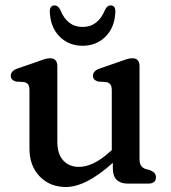

<svg xmlns="http://www.w3.org/2000/svg" viewBox="-20 -698 650 730"><path d="M92 -133V-354Q92 -370.5 86.8 -377.2Q81.5 -384 71.5 -386L40.5 -388Q21 -393.5 21 -410Q21 -428.5 46.5 -437.5L122 -463.5Q136.5 -469 148.2 -472.8Q160 -476.5 170 -476.5Q198 -476.5 198 -446.5V-159Q198 -112.5 220.5 -88Q243 -63.5 280 -63.5Q306 -63.5 335 -77Q364 -90.5 396.5 -120L405 -127V-354Q405 -370.5 399.5 -377.2Q394 -384 384 -386L353 -388Q333.5 -393.5 333.5 -410Q333.5 -428.5 359 -437.5L434.5 -463.5Q449.5 -469 461 -472.8Q472.5 -476.5 483 -476.5Q510.5 -476.5 510.5 -446.5V-93.5Q510.5 -76 516.8 -67.5Q523 -59 533.5 -55.5L551.5 -50.5Q573 -41.5 573 -24.5Q573 0 544 0H464.5Q438.5 0 423.8 -14.2Q409 -28.5 409 -57V-79Q307 13 230.5 13Q170 13 131 -27.2Q92 -67.5 92 -133ZM294 -595.5Q353 -595.5 379.5 -661Q388 -677.5 400 -677.5Q420.5 -677.5 418.5 -649.5Q415 -591.5 380.2 -557.8Q345.5 -524 294 -524Q242.5 -524 207.8 -557.8Q173 -591.5 169.5 -649.5Q167.5 -677.5 188 -677.5Q200 -677.5 209 -661Q235 -595.5 294 -595.5Z"/></svg>

Font: Fraunces 9pt S100
Style: Regular
Weight: 400
Version: Version 1.000; ttfautohint (v1.8.3)